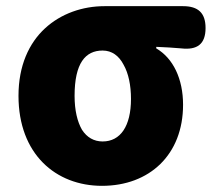

<svg xmlns="http://www.w3.org/2000/svg" viewBox="-20 -589 700 623"><path d="M126 -497C74 -449 40 -376 40 -278C40 -89 161 14 311 14C465 14 574 -87 574 -249C574 -333 542 -400 487 -432V-437C517 -436 543 -434 568 -432C620 -426 647 -446 647 -498C647 -547 623 -569 574 -569H483H319C248 -569 178 -545 126 -497ZM246 -168C231 -194 222 -231 222 -278C222 -384 257 -425 313 -425C343 -425 366 -408 381 -379C397 -351 405 -312 405 -268C405 -180 371 -130 313 -130C285 -130 262 -143 246 -168Z"/></svg>

Font: GenSenRounded2 TW H
Style: Regular
Weight: 900
Version: Version 2.100;PS 2.1;hotconv 16.6.51;makeotf.lib2.5.65220 DE